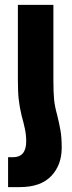

<svg xmlns="http://www.w3.org/2000/svg" viewBox="-20 -525 296 784"><path d="M68 -54Q77 -22 82 2.5Q87 27 87 52Q87 117 33 117H13V239H61Q146 239 189 194Q232 149 232 78Q232 35 226.5 5Q221 -25 213 -57Q204 -89 201 -117.5Q198 -146 198 -200V-505H53V-200Q53 -149 56.5 -118.5Q60 -88 68 -54Z"/></svg>

Font: Noto Sans Armenian ExtraCondensed Extra
Style: Regular
Weight: 800
Width: 3
Designer: Monotype Design Team
Foundry: Monotype Imaging Inc.
Version: Version 1.901